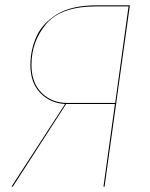

<svg xmlns="http://www.w3.org/2000/svg" viewBox="-20 -700 564 720"><path d="M467 -680 372 0H368L411 -310H228L28 0H23L224 -310Q168 -313 131 -351.5Q94 -390 94 -456Q94 -512 116.5 -562.5Q139 -613 194 -646.5Q249 -680 341 -680ZM412 -314 462 -676H341Q209 -676 153.5 -610.5Q98 -545 98 -456Q98 -390 136 -352Q174 -314 232 -314Z"/></svg>

Font: Fira Sans Condensed Four
Style: Italic
Weight: 100
Width: 3
Italic angle: -8°
Designer: bBox Type GmbH & Carrois Corporate GbR & Edenspiekermann AG
Foundry: bBox Type GmbH & Carrois Corporate GbR & Edenspiekermann AG
Version: Version 4.301